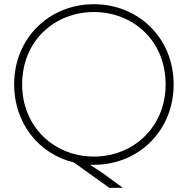

<svg xmlns="http://www.w3.org/2000/svg" viewBox="-20 -767 890 910"><path d="M425 -710C605 -710 765 -580 765 -366C765 -168 615 -25 425 -25C235 -25 85 -168 85 -366C85 -580 245 -710 425 -710ZM47 -367C47 -183 164 -37 330 3L498 123H562L465 52L406 14H425C639 14 803 -149 803 -367C803 -587 636 -747 425 -747C214 -747 47 -587 47 -367Z"/></svg>

Font: Kreadon Extra Light
Style: Regular
Weight: 200
Designer: kohakuno
Foundry: StudioGnu
Version: Version 1.000;Glyphs 3.1.2 (3151)